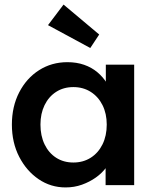

<svg xmlns="http://www.w3.org/2000/svg" viewBox="-20 -810 682 840"><path d="M32 -265Q32 -344 64 -406Q96 -468 151 -503Q206 -538 275 -538Q315 -538 348 -526.5Q381 -515 406 -494Q431 -473 447.5 -446Q464 -419 470 -388L443 -395V-527H567V0H442V-126L471 -131Q464 -104 445.5 -78.5Q427 -53 399.5 -33.5Q372 -14 338.5 -2Q305 10 267 10Q202 10 149 -26Q96 -62 64 -124Q32 -186 32 -265ZM447 -265Q447 -313 428.5 -350Q410 -387 377 -408Q344 -429 301 -429Q258 -429 225.5 -408Q193 -387 175 -350Q157 -313 157 -265Q157 -216 175 -178.5Q193 -141 225.5 -120Q258 -99 301 -99Q344 -99 377 -120Q410 -141 428.5 -178.5Q447 -216 447 -265ZM375 -600 190 -700 258 -790 414 -659Z"/></svg>

Font: Our Lexend Medium
Style: Regular
Weight: 500
Designer: Bonnie Shaver-Troup, Thomas Jockin
Foundry: Lexend
Version: Version 1.007